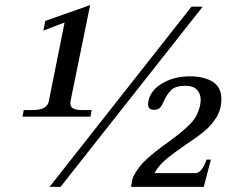

<svg xmlns="http://www.w3.org/2000/svg" viewBox="-20 -732 900 752"><path d="M73 -301H109Q164 -301 171 -335L233 -644L150 -612L157 -650L333 -712L256 -335Q253 -317 264 -309Q275 -301 302 -301H339L334 -275H68ZM730 -706H774L217 0H174ZM500 -36Q520 -77 552.5 -107Q585 -137 637 -174Q694 -215 724.5 -246Q755 -277 764 -321Q766 -335 766 -341Q766 -366 751 -381Q736 -396 707 -396Q667 -396 650 -379Q633 -362 620 -332Q614 -318 606.5 -310Q599 -302 583 -302Q560 -302 560 -323Q560 -331 561 -335Q569 -378 615.5 -405.5Q662 -433 724 -433Q780 -433 813.5 -411.5Q847 -390 847 -344Q847 -304 828 -273Q809 -242 781.5 -219Q754 -196 707 -165Q656 -130 629 -107Q602 -84 585 -54H746Q770 -54 789 -107H806L778 0H493Z"/></svg>

Font: Taviraj
Style: Italic
Weight: 400
Italic angle: -12°
Designer: Katatrad Team
Foundry: CadsonDemak
Version: Version 1.001